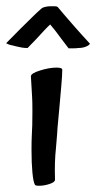

<svg xmlns="http://www.w3.org/2000/svg" viewBox="-63 -593 312 622"><path d="M39.1 -106.4Q39.1 -136.7 40 -153.3Q42 -182.6 42 -231.4Q42 -265.6 41 -279.3L37.1 -345.7Q37.1 -355.5 66.9 -364.7Q96.7 -374 120.1 -374Q138.7 -374 138.7 -367.2Q138.7 -349.6 135.7 -316.4Q132.8 -283.2 129.9 -250Q127.9 -225.6 125.5 -202.1Q123 -178.7 122.1 -159.2L118.2 -112.3Q113.3 -68.4 115.2 -10.7Q115.2 -2.9 97.7 2.9Q80.1 8.8 63.5 8.8Q50.8 8.8 49.8 4.9Q44.9 -3.9 42 -34.2Q39.1 -64.5 39.1 -106.4ZM124 -570.3Q130.9 -561.5 144.5 -545.9Q156.2 -532.2 176.3 -509.3Q196.3 -486.3 228.5 -451.2Q224.6 -445.3 213.9 -441.4Q209 -439.5 203.1 -438.5Q197.3 -437.5 190.4 -437.5Q184.6 -436.5 176.3 -436.5Q168 -436.5 159.2 -436.5Q146.5 -453.1 135.7 -467.3Q125 -481.4 117.2 -492.2Q107.4 -503.9 99.6 -513.7Q89.8 -504.9 79.1 -493.2Q69.3 -482.4 56.2 -468.3Q43 -454.1 26.4 -437.5Q15.6 -437.5 7.3 -439Q-1 -440.4 -8.8 -442.4Q-17.6 -444.3 -24.4 -446.3Q-31.2 -447.3 -35.2 -449.2Q-43.9 -453.1 -43 -453.1Q7.8 -504.9 39.1 -535.2Q56.6 -552.7 71.3 -565.4Q74.2 -568.4 82 -570.3Q89.8 -572.3 98.6 -572.8Q107.4 -573.2 114.7 -572.8Q122.1 -572.3 124 -570.3Z"/></svg>

Font: BKP Parklife Text
Style: Regular
Weight: 400
Designer: Font Diner, Inc.; LA MECHKY PLUS GmbH
Foundry: Font Diner, Inc.; LA MECHKY PLUS GmbH
Version: Version 1.007